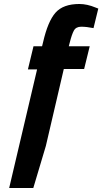

<svg xmlns="http://www.w3.org/2000/svg" viewBox="-20 -732 513 963"><path d="M378 -712Q417 -712 460 -694L473 -689L449 -591Q414 -598 387.5 -598Q361 -598 350.5 -578.5Q340 -559 330 -519L325 -500H430L402 -386H300L210 0L147 211H26L166 -384H120L148 -500H191L196 -520Q220 -625 258.5 -668.5Q297 -712 378 -712Z"/></svg>

Font: Titillium Web
Style: Bold Italic
Weight: 700
Italic angle: -13°
Version: Version 1.002;PS 57.000;hotconv 1.0.70;makeotf.lib2.5.55311